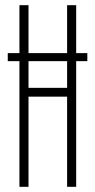

<svg xmlns="http://www.w3.org/2000/svg" viewBox="-20 -721 368 741"><path d="M10 -485V-516H317V-485ZM239 0V-701H274V0ZM55 0V-701H90V0ZM90 -348V-382H239V-348Z"/></svg>

Font: Foldit ExtraLight
Style: Regular
Weight: 250
Version: Version 1.003